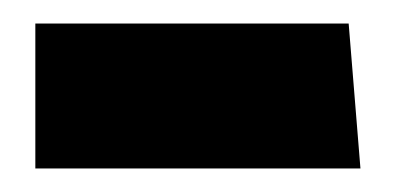

<svg xmlns="http://www.w3.org/2000/svg" viewBox="-20 -756 336 163"><path d="M10 -613H286L276 -736H10Z"/></svg>

Font: Catamaran ExtraBold
Style: Regular
Weight: 800
Designer: Pria Ravichandran
Version: Version 2.000